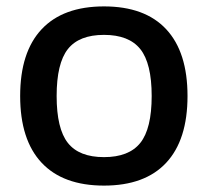

<svg xmlns="http://www.w3.org/2000/svg" viewBox="-20 -570 650 600"><path d="M305 10Q177 10 110 -61.5Q43 -133 43 -270Q43 -407 110 -478.5Q177 -550 305 -550Q433 -550 499.5 -478.5Q566 -407 566 -270Q566 -133 499.5 -61.5Q433 10 305 10ZM305 -79Q383 -79 418.5 -123.5Q454 -168 454 -270Q454 -372 418.5 -416.5Q383 -461 305 -461Q227 -461 192 -416.5Q157 -372 157 -270Q157 -168 192 -123.5Q227 -79 305 -79Z"/></svg>

Font: Encode Sans Normal
Style: Medium
Weight: 500
Designer: Pablo Impallari, Andres Torresi
Foundry: Pablo Impallari, Andres Torresi
Version: Version 1.000; ttfautohint (v1.00) -l 8 -r 50 -G 200 -x 14 -